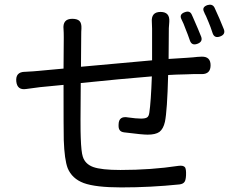

<svg xmlns="http://www.w3.org/2000/svg" viewBox="-20 -796 1015 837"><path d="M509 21Q397 21 345 2Q294 -17 275 -63Q261 -100 258 -185Q257 -227 257 -426L154 -416Q128 -413 94 -408Q55 -402 51 -441Q47 -482 88 -483H90Q129 -485 148 -487Q159 -488 191 -491Q232 -495 257 -497L258 -632Q258 -656 257 -668Q252 -714 295 -714Q317 -714 326.5 -704.5Q336 -695 335 -672Q334 -661 334 -635L333 -505Q442 -515 643 -533V-602V-671Q643 -689 642 -699Q638 -744 680 -744Q721 -744 718 -701Q716 -681 716 -673Q716 -651 715.5 -605.5Q715 -560 715 -539Q743 -541 794 -544Q812 -545 821 -546Q828 -547 840.5 -548Q853 -549 859 -549Q898 -550 898 -511.5Q898 -473 860 -473Q841 -473 821 -473Q813 -473 794 -472Q743 -471 713 -469Q709 -313 699 -265Q692 -234 675 -221Q658 -209 624 -209Q600 -209 530 -218Q524 -219 521 -219Q506 -221 501 -230Q496 -237 497 -254Q498 -292 539 -284Q574 -279 595 -279Q613 -279 621 -284Q629 -289 631 -305Q638 -352 642 -463Q506 -452 332 -434Q330 -233 332 -196Q334 -134 341 -113Q351 -81 386 -68Q422 -55 505 -55Q639 -55 758 -73Q780 -76 787 -66Q792 -57 791 -32Q790 -12 785 -4Q779 6 762 8Q636 21 509 21ZM808 -619Q798 -648 790 -667Q780 -695 771 -712Q760 -734 786 -743Q808 -751 816 -732Q818 -728 821 -721Q847 -662 857 -636Q865 -614 840.5 -605Q816 -596 808 -619ZM907 -651Q898 -679 889 -700Q885 -709 878 -726Q872 -737 870 -743Q858 -765 885 -774Q906 -780 915 -763Q937 -716 956 -668Q964 -646 939.5 -637Q915 -628 907 -651Z"/></svg>

Font: GenSenRounded TW R
Style: Regular
Weight: 400
Version: Version 1.501;PS 1;hotconv 16.6.51;makeotf.lib2.5.65220